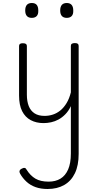

<svg xmlns="http://www.w3.org/2000/svg" viewBox="-20 -802 655 1279"><path d="M270 18Q222 18 185 -1.5Q148 -21 127.5 -61.5Q107 -102 107 -166V-496Q107 -505 113 -509.5Q119 -514 132 -514Q146 -514 152.5 -509.5Q159 -505 159 -496V-171Q159 -127 171.5 -95.5Q184 -64 210 -47Q236 -30 277 -30Q306 -30 333 -39Q360 -48 383 -67Q406 -86 424 -116Q442 -146 452 -187V-496Q452 -506 458.5 -510.5Q465 -515 479 -515Q492 -515 498 -510.5Q504 -506 504 -496V223Q504 300 479 352Q454 404 407.5 430.5Q361 457 297 457Q252 457 217 444.5Q182 432 156.5 408.5Q131 385 114 355Q108 345 110.5 336Q113 327 126 321Q137 315 144.5 316.5Q152 318 157 328Q182 368 216 388Q250 408 304 408Q350 408 383 388Q416 368 434 326.5Q452 285 452 220V-95Q437 -63 415.5 -41Q394 -19 370 -6Q346 7 320.5 12.5Q295 18 270 18ZM192 -683Q170 -683 159 -695.5Q148 -708 148 -732Q148 -757 159 -769.5Q170 -782 192 -782Q214 -782 224.5 -769.5Q235 -757 235 -732Q236 -707 224.5 -695Q213 -683 192 -683ZM425 -683Q403 -683 392 -695.5Q381 -708 381 -732Q381 -757 392 -769.5Q403 -782 425 -782Q446 -782 457 -769.5Q468 -757 468 -732Q469 -707 457.5 -695Q446 -683 425 -683Z"/></svg>

Font: Playwrite US Modern ExtraLight
Style: Regular
Weight: 250
Designer: Veronika Burian, José Scaglione
Foundry: TypeTogether
Version: Version 1.003